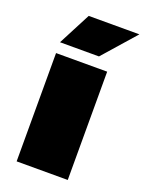

<svg xmlns="http://www.w3.org/2000/svg" viewBox="-134 -766 631 833"><g transform="rotate(20 181.0 -350.0)"><path d="M286 0H50V-500H286ZM50 -550 128 -700H362L230 -550Z"/></g></svg>

Font: Fivo Sans Modern ExtBlk
Style: Regular
Weight: 950
Designer: Alexander Slobzheninov
Foundry: Alexander Slobzheninov
Version: 1.0